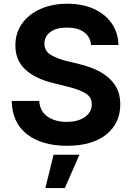

<svg xmlns="http://www.w3.org/2000/svg" viewBox="-20 -757 695 1011"><path d="M332.5 10.7Q201.2 10.7 122.8 -49.6Q44.4 -109.9 41.5 -225.6H186.5Q190.4 -170.4 230.7 -142.8Q271 -115.2 331.1 -115.2Q390.6 -115.2 427 -140.9Q463.4 -166.5 463.4 -208Q463.4 -245.6 430.4 -265.6Q397.5 -285.6 337.9 -300.3L257.8 -320.3Q165.5 -342.8 113.3 -390.9Q61 -439 61 -518.1Q61 -584 96.4 -633.3Q131.8 -682.6 193.6 -710Q255.4 -737.3 334.5 -737.3Q415 -737.3 475.1 -709.7Q535.2 -682.1 568.8 -633.1Q602.5 -584 603.5 -520H459.5Q455.6 -564 422.1 -587.9Q388.7 -611.8 333 -611.8Q275.9 -611.8 244.9 -588.1Q213.9 -564.5 213.9 -527.8Q213.9 -487.3 248.8 -467.3Q283.7 -447.3 330.1 -436L396 -419.9Q457 -405.8 506.3 -379.2Q555.7 -352.5 584.5 -310.3Q613.3 -268.1 613.3 -207Q613.3 -107.9 539.3 -48.6Q465.3 10.7 332.5 10.7ZM218.8 233.4 262.2 57.6H398.4L321.3 233.4Z"/></svg>

Font: Inter-Bold
Style: Bold
Weight: 700
Designer: Rasmus Andersson
Foundry: rsms
Version: Version 4.000;git-a52131595